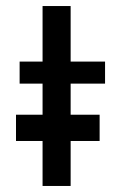

<svg xmlns="http://www.w3.org/2000/svg" viewBox="-20 -616 399 636"><path d="M121 -596H214V-412H328V-339H214V0H121V-339H45V-412H121ZM33 -236H310V-149H33Z"/></svg>

Font: Josefin Sans Thin
Style: Regular
Weight: 400
Version: Version 2.000